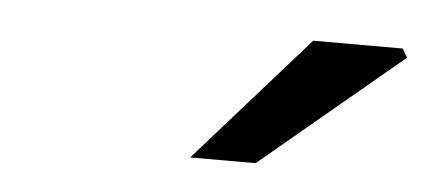

<svg xmlns="http://www.w3.org/2000/svg" viewBox="-28 -788 582 263"><g transform="rotate(5 263.0 -657.0)"><path d="M240 -570 394 -744H517L524 -732L330 -570Z"/></g></svg>

Font: Source Sans 3 ExtraLight SemiBold
Style: Italic
Weight: 600
Italic angle: -11°
Version: Version 3.052;hotconv 1.1.0;makeotfexe 2.6.0